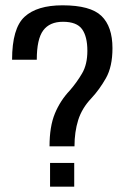

<svg xmlns="http://www.w3.org/2000/svg" viewBox="-20 -700 476 723"><path d="M166.5 -149H260.5Q260.5 -203.5 274.5 -248Q288.5 -292.5 324 -330Q354 -362 378.8 -405.5Q403.5 -449 403.5 -518.5Q403.5 -600 362 -640Q320.5 -680 215.5 -680Q119.5 -680 72.5 -636.8Q25.5 -593.5 25.5 -475H118.5Q118.5 -553 142.8 -585.5Q167 -618 217 -618Q269 -618 289 -590.2Q309 -562.5 309 -508.5Q309 -457.5 289.2 -423.8Q269.5 -390 243 -359.5Q207 -321.5 186.8 -272.8Q166.5 -224 166.5 -149ZM168.5 -86.5V3H259.5V-86.5Z"/></svg>

Font: Anybody SemiCondensed
Style: Regular
Weight: 400
Width: 4
Version: Version 1.113;gftools[0.9.25]